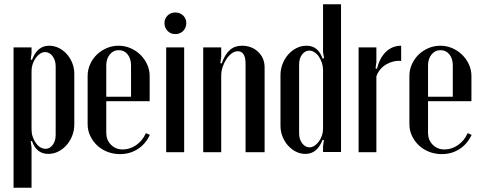

<svg xmlns="http://www.w3.org/2000/svg" viewBox="-20 -719 2276 907"><path d="M125 -438 131 -436Q156 -503 212 -503Q236 -503 257.5 -492.5Q279 -482 295.5 -463.5Q312 -445 321.5 -421Q331 -397 331 -370V-131Q331 -103 321 -77.5Q311 -52 294 -33Q277 -14 255 -3Q233 8 208 8Q152 8 131 -53L125 -51L129 -23V168H44V-495H129V-467ZM129 -107Q129 -89 134.5 -73Q140 -57 149 -44Q158 -31 170 -23.5Q182 -16 195 -16Q215 -16 229 -34.5Q243 -53 243 -82V-406Q243 -434 228.5 -453.5Q214 -473 193 -473Q181 -473 169.5 -465.5Q158 -458 149 -445.5Q140 -433 134.5 -417Q129 -401 129 -384Z M394 -360Q394 -389 405.5 -415Q417 -441 437 -460.5Q457 -480 483.5 -491.5Q510 -503 540 -503Q570 -503 596.5 -491.5Q623 -480 643 -460.5Q663 -441 675 -415Q687 -389 687 -360V-241H482V-91Q482 -58 504 -35.5Q526 -13 560 -13Q594 -13 624 -34Q654 -55 669 -90L688 -82Q668 -39 631 -15Q594 9 547 9Q515 9 487 -2Q459 -13 438.5 -32.5Q418 -52 406 -77.5Q394 -103 394 -133ZM599 -262V-410Q599 -442 583 -462Q567 -482 541 -482Q515 -482 498.5 -461.5Q482 -441 482 -410V-262Z M757 -610Q757 -631 771.5 -645.5Q786 -660 808 -660Q831 -660 845.5 -645.5Q860 -631 860 -610Q860 -588 845.5 -573Q831 -558 808 -558Q786 -558 771.5 -573Q757 -588 757 -610ZM850 -495V0H765V-495Z M1027 -419Q1043 -463 1066 -483Q1089 -503 1123 -503Q1169 -503 1199.5 -474Q1230 -445 1230 -400V0H1140V-418Q1140 -477 1103 -477Q1089 -477 1075 -467Q1061 -457 1050 -440.5Q1039 -424 1032 -403.5Q1025 -383 1025 -362V0H940V-495H1025V-450L1021 -421Z M1510 -57 1504 -59Q1479 8 1423 8Q1399 8 1378 -2.5Q1357 -13 1340.5 -31.5Q1324 -50 1314.5 -74Q1305 -98 1305 -125V-364Q1305 -392 1315 -417.5Q1325 -443 1342 -462Q1359 -481 1381 -492Q1403 -503 1428 -503Q1483 -503 1504 -442L1511 -444L1506 -472V-699H1591V-1H1506V-28ZM1506 -389Q1506 -406 1500.5 -422.5Q1495 -439 1486 -452Q1477 -465 1465 -472.5Q1453 -480 1441 -480Q1421 -480 1407 -461.5Q1393 -443 1393 -414V-89Q1393 -61 1407.5 -42Q1422 -23 1442 -23Q1454 -23 1465.5 -30.5Q1477 -38 1486 -50Q1495 -62 1500.5 -78Q1506 -94 1506 -111Z M1758 -495V-425L1754 -396L1761 -394Q1773 -445 1803 -474Q1833 -503 1875 -503V-431Q1857 -433 1838.5 -428.5Q1820 -424 1804 -414.5Q1788 -405 1776 -390.5Q1764 -376 1758 -358V0H1674V-495Z M1914 -360Q1914 -389 1925.5 -415Q1937 -441 1957 -460.5Q1977 -480 2003.5 -491.5Q2030 -503 2060 -503Q2090 -503 2116.5 -491.5Q2143 -480 2163 -460.5Q2183 -441 2195 -415Q2207 -389 2207 -360V-241H2002V-91Q2002 -58 2024 -35.5Q2046 -13 2080 -13Q2114 -13 2144 -34Q2174 -55 2189 -90L2208 -82Q2188 -39 2151 -15Q2114 9 2067 9Q2035 9 2007 -2Q1979 -13 1958.5 -32.5Q1938 -52 1926 -77.5Q1914 -103 1914 -133ZM2119 -262V-410Q2119 -442 2103 -462Q2087 -482 2061 -482Q2035 -482 2018.5 -461.5Q2002 -441 2002 -410V-262Z"/></svg>

Font: Moniqa SemBd Heading
Style: Regular
Weight: 600
Designer: Rajesh Rajput
Foundry: Rajesh Rajput
Version: Version 1.000